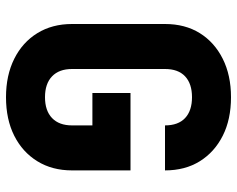

<svg xmlns="http://www.w3.org/2000/svg" viewBox="-95 -685 790 640"><g transform="rotate(90 300.0 -365.0)"><path d="M304 10Q231 10 176 -17.5Q121 -45 90.5 -94.5Q60 -144 60 -210V-520Q60 -587 90.5 -636Q121 -685 176 -712.5Q231 -740 304 -740Q378 -740 432.5 -712.5Q487 -685 517.5 -636Q548 -587 548 -520H398Q398 -564 373.5 -587Q349 -610 304 -610Q259 -610 234.5 -587Q210 -564 210 -520V-210Q210 -167 234.5 -143.5Q259 -120 304 -120Q349 -120 373.5 -143.5Q398 -167 398 -210V-278H290V-405H548V-210Q548 -144 517.5 -94.5Q487 -45 432.5 -17.5Q378 10 304 10Z"/></g></svg>

Font: JetBrains Mono NL ExtraBold
Style: Regular
Weight: 800
Designer: Philipp Nurullin, Konstantin Bulenkov
Foundry: JetBrains
Version: Version 2.304; ttfautohint (v1.8.4.7-5d5b)